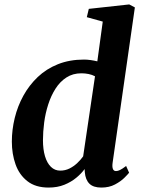

<svg xmlns="http://www.w3.org/2000/svg" viewBox="-20 -837 642 867"><path d="M488.5 -102Q486 -84 489.8 -74.2Q493.5 -64.5 504 -64.5Q512 -64.5 522.2 -69.5Q532.5 -74.5 549.5 -87.5L563 -57Q557.5 -50 541.5 -34Q525.5 -18 499.2 -4Q473 10 437.5 10Q401.5 10 383.8 -7.5Q366 -25 363 -59L362 -73.5Q348 -54 325 -34.8Q302 -15.5 270.8 -2.8Q239.5 10 199.5 10Q140.5 10 103.8 -18.8Q67 -47.5 50.2 -94.8Q33.5 -142 33.5 -197.5Q33.5 -251 46.5 -304.2Q59.5 -357.5 85.5 -404.8Q111.5 -452 150.2 -489Q189 -526 241.5 -547Q294 -568 359.5 -568Q373 -568 389 -565.8Q405 -563.5 419.5 -560L444 -739.5L372 -759.5L381 -797L563.5 -817L589 -803.5ZM409 -492.5Q396 -499.5 380 -502.8Q364 -506 347.5 -506Q309 -506 280 -487.2Q251 -468.5 230.8 -436.8Q210.5 -405 197.8 -365.5Q185 -326 179.5 -284Q174 -242 174 -203.5Q174 -162.5 183.2 -131.5Q192.5 -100.5 210 -83.5Q227.5 -66.5 252 -66.5Q274.5 -66.5 294 -76.2Q313.5 -86 329.2 -101Q345 -116 355.5 -131Z"/></svg>

Font: Merriweather Light 18pt
Style: Bold Italic
Weight: 700
Italic angle: -7.8°
Version: Version 2.101